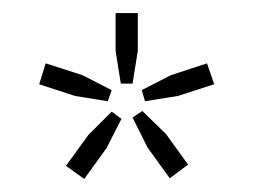

<svg xmlns="http://www.w3.org/2000/svg" viewBox="-20 -673 388 294"><path d="M183 -545H165L157 -595V-653H191V-595ZM252 -526 202 -518 197 -535 242 -558 297 -576 308 -544ZM145 -518 95 -526 40 -544 50 -576 106 -558 151 -535ZM268 -421 240 -400 206 -447 183 -493 198 -503 234 -468ZM143 -446 109 -399 81 -419 115 -466 151 -502 166 -491Z"/></svg>

Font: Gemunu Libre ExtraLight
Style: Regular
Weight: 200
Designer: Puspanada Ekanayake, Sola Matas, Pathum Egodawatta, Kosala Senevirathne
Foundry: mooniak
Version: Version 1.100